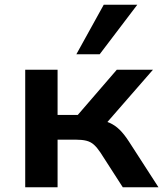

<svg xmlns="http://www.w3.org/2000/svg" viewBox="-20 -787 686 807"><path d="M86 0V-494H222V-304H307L471 -494H623L406 -245L387 -284Q417 -281 440 -271Q463 -261 482.5 -242Q502 -223 522 -192L646 0H496L402 -146Q388 -167 374.5 -179Q361 -191 343 -195.5Q325 -200 298 -200H222V0ZM301 -559 416 -767H557L399 -559Z"/></svg>

Font: Nunito Sans 10pt SemiExpanded
Style: Bold
Weight: 700
Width: 6
Designer: Vernon Adams
Foundry: Vernon Adams
Version: Version 3.101;gftools[0.9.27]